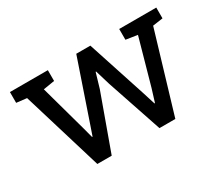

<svg xmlns="http://www.w3.org/2000/svg" viewBox="-100 -742 1089 957"><g transform="rotate(-30 445.0 -264.0)"><path d="M223.6 0 84.5 -459.5 25.4 -466.3V-528.3H243.7V-466.3L178.7 -455.6L251.5 -192.4L268.1 -129.9H271L292.5 -192.4L407.2 -528.3H488.3L597.7 -193.4L621.1 -119.1H624L647 -193.4L720.7 -456.1L654.3 -466.3V-528.3H867.7V-466.3L809.1 -458L672.4 0H581.1L474.1 -317.4L448.7 -402.3L445.8 -401.9L420.9 -317.4L306.2 0Z"/></g></svg>

Font: Roboto Slab
Style: Regular
Weight: 400
Designer: Google
Version: Version 2.000; ttfautohint (v1.8.1.43-b0c9)